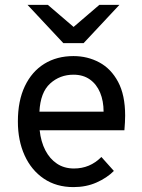

<svg xmlns="http://www.w3.org/2000/svg" viewBox="-20 -752 578 784"><path d="M280 12Q210 12 159 -22.5Q108 -57 80.5 -117.5Q53 -178 53 -256Q53 -340.5 81.5 -400.2Q110 -460 161 -491.5Q212 -523 280 -523Q337.5 -523 385.5 -497.2Q433.5 -471.5 462.2 -417.8Q491 -364 491 -280Q491 -268 490.2 -252.2Q489.5 -236.5 488 -220H142Q147 -173.5 165 -138.5Q183 -103.5 212.5 -83.8Q242 -64 282 -64Q314.5 -64 342.2 -75.5Q370 -87 394 -111L445 -54Q416.5 -25.5 374.2 -6.8Q332 12 280 12ZM141 -296H403Q403 -339.5 388.8 -373.8Q374.5 -408 347 -427.5Q319.5 -447 280 -447Q224.5 -447 184.8 -411Q145 -375 141 -296ZM238.5 -576 92.5 -732H175.5L280.5 -642L385.5 -732H467.5L321.5 -576Z"/></svg>

Font: Overpass
Style: Regular
Weight: 400
Designer: Delve Withrington, Dave Bailey, Thomas Jockin
Foundry: Delve Fonts LLC
Version: Version 4.000